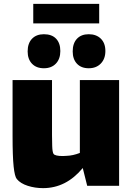

<svg xmlns="http://www.w3.org/2000/svg" viewBox="-20 -926 685 993"><path d="M596 -512V35H431L408 -57Q322 47 203 47Q161 47 123.5 35Q86 23 67 0Q56 -13 50.5 -65Q45 -117 45 -224V-512H249V-227Q249 -203 250 -171Q251 -139 257 -130Q265 -119 305 -119L324 -120Q357 -121 393 -135V-512ZM207 -573Q168 -573 145.5 -596.5Q123 -620 123 -660Q123 -702 145.5 -725.5Q168 -749 207 -749Q248 -749 270 -726Q292 -703 292 -662Q292 -621 269 -597Q246 -573 207 -573ZM439 -573Q400 -573 378 -596.5Q356 -620 356 -660Q356 -702 378 -725.5Q400 -749 439 -749Q478 -749 501.5 -726Q525 -703 525 -662Q525 -622 501.5 -597.5Q478 -573 439 -573ZM152 -906H493V-805H152Z"/></svg>

Font: Lalezar
Style: Bold
Weight: 700
Designer: Borna Izadpanah
Foundry: Borna Izadpanah
Version: Version 1.003;January 24, 2021;FontCreator 13.0.0.2683 64-bi